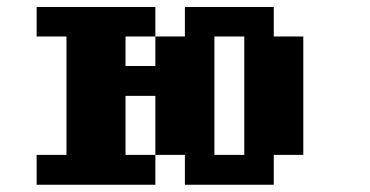

<svg xmlns="http://www.w3.org/2000/svg" viewBox="-20 -462 1040 540"><path d="M583 -26.4H667V-359.4H583ZM333 -276.4H417V-359.4H333ZM83 -26.4H167V-359.4H83V-442.4H417V-359.4H500V-442.4H750V-359.4H833V-26.4H750V57.6H500V-26.4H417V57.6H83ZM417 -26.4V-192.4H333V-26.4Z"/></svg>

Font: KH Dot Dougenzaka 12
Style: Regular
Weight: 400
Designer: Original version for X68000 by Keitarou Hiraki (http://hp.vector.co.jp/authors/VA000874/) / TrueType conversion by Homem
Version: Version 1.00.20150527